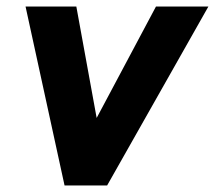

<svg xmlns="http://www.w3.org/2000/svg" viewBox="-20 -566 656 586"><path d="M456 -546H616L307 0H177L58 -546H213L275 -206Z"/></svg>

Font: Plus Jakarta Display
Style: Bold Italic
Weight: 700
Italic angle: -12°
Designer: Gumpita Rahayu
Foundry: Tokotype Studio
Version: Version 1.000;hotconv 1.0.109;makeotfexe 2.5.65596